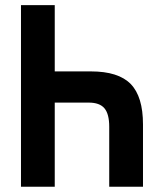

<svg xmlns="http://www.w3.org/2000/svg" viewBox="-20 -713 626 733"><path d="M60.1 0V-693.4H189V-440.4H327.1Q432.1 -440.4 479 -392.3Q525.9 -344.2 525.9 -237.8V0H397V-229.5Q397 -277.8 378.7 -299.6Q360.4 -321.3 318.8 -321.3H189V0Z"/></svg>

Font: Caskaydia Cove
Style: Bold
Weight: 700
Monospace: yes
Designer: Aaron Bell
Foundry: Saja Typeworks
Version: Version 4.300; ttfautohint (v1.8.3)